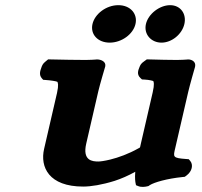

<svg xmlns="http://www.w3.org/2000/svg" viewBox="-20 -712 780 743"><path d="M423.6 -12.1C450.4 -20.9 475.5 -31.8 503.4 -47.3C501.3 -22.2 503.8 -7.7 504.4 -4.6L506.3 4.7L515.4 8.4C527.1 13.2 541.9 10.9 549 9.3L554.7 7.9L559.9 4.3C576.9 -6.4 625.9 -20.8 686.1 -26.9L695 -27.8L702.5 -33.4C723.2 -49 729.1 -74.5 715.5 -90L710.4 -95.9L701.3 -96.6C646.8 -100.5 650.1 -104.3 658.4 -140.1L708.5 -356.9C714.4 -382.5 733.7 -449.8 734.7 -453L734.7 -453.3L734.9 -453.9C739.2 -472.9 722.5 -482 708.3 -482H705.9L703.6 -481.6C701.2 -481.2 677.7 -480 664.9 -480C633.4 -480 595.8 -481 559 -482L548.3 -482.3L537.8 -474.7C524.7 -466.2 522.1 -458 519.6 -451.9C515.4 -441.3 508 -424.6 523 -410.6L529.4 -404.6L538.9 -404.1C558.7 -403.1 571.9 -399.2 573.1 -398.2C574.8 -396.4 578.4 -386.7 570.9 -354.5L524.7 -154.3C521 -138.1 523.7 -142.5 515.1 -137.6C477.9 -116.6 438.5 -102.4 406.8 -94.6C385 -89.2 367.6 -87 361.2 -87C337.9 -87 298.3 -89.5 313.7 -156.2L360.6 -359.5C366.5 -385 386.8 -453.3 386.8 -453.3L387 -453.9L387.2 -454.5C391.4 -473.1 371.8 -482 355.4 -482H352.5L349.7 -481.5C347.8 -481.3 327.3 -480 312.1 -480C275.7 -480 219.4 -481 177 -482L166.3 -482.3L157 -474.7C144.7 -465.5 142.2 -456.5 139.9 -449.9C136.2 -439.4 129.7 -423 141.8 -409.1L147 -403.2L156 -402.5C176.6 -401.2 197.7 -397.6 201.8 -395.5C203.9 -393.3 207.7 -383.2 200.7 -352.6L150.7 -135.9C134.3 -65.2 169.3 10 301.9 10C332.2 10 374.6 3.2 423.6 -12.1ZM604.9 -547C644.6 -547 684.3 -579.2 693.5 -619C702.5 -658.3 678.8 -692 638.3 -692C597.8 -692 553.8 -658.3 544.7 -619C535.6 -579.2 565.1 -547 604.9 -547ZM404.5 -547C450.4 -547 495.1 -579.2 504.3 -619C513.4 -658.3 484.7 -692 437.9 -692C391.1 -692 347 -658.3 337.9 -619C328.7 -579.2 358.5 -547 404.5 -547Z"/></svg>

Font: Linux Libertine Mono O 
Style: Mono Bold Oblique
Weight: 400
Italic angle: -13°
Designer: Philipp H. Poll
Foundry: Philipp H. Poll
Version: Version 5.1.7